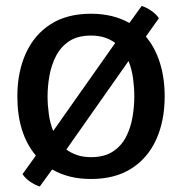

<svg xmlns="http://www.w3.org/2000/svg" viewBox="-20 -606 630 664"><path d="M40 -272.5Q40 -356.5 69.2 -421.2Q98.5 -486 155 -522.2Q211.5 -558.5 294.5 -558.5Q371 -558.5 427.5 -526.5L470 -585.5Q486 -580.5 503.2 -568.8Q520.5 -557 529.5 -543L484.5 -479.5Q516.5 -441.5 533 -388.8Q549.5 -336 549.5 -272.5Q549.5 -188 520.2 -123.5Q491 -59 434.2 -23Q377.5 13 294.5 13Q217 13 160.5 -20L117.5 39Q101 34 83.5 21.8Q66 9.5 58 -4L104 -68Q40 -144.5 40 -272.5ZM144.5 -272.5Q144.5 -243 148.8 -211.8Q153 -180.5 164 -153L378.5 -457.5Q362.5 -469.5 341.8 -476.2Q321 -483 295 -483Q248.5 -483 219.2 -463.5Q190 -444 173.8 -412.5Q157.5 -381 151 -344.2Q144.5 -307.5 144.5 -272.5ZM444.5 -272.5Q444.5 -302.5 440.2 -334.5Q436 -366.5 424.5 -395L209.5 -89Q225.5 -77 246.5 -69.8Q267.5 -62.5 295 -62.5Q341 -62.5 370.5 -82Q400 -101.5 416 -132.8Q432 -164 438.2 -200.8Q444.5 -237.5 444.5 -272.5Z"/></svg>

Font: Signika SC
Style: Regular
Weight: 400
Designer: Anna Giedryś
Foundry: Anna Giedryś
Version: Version 2.000; ttfautohint (v1.8.3) -l 8 -r 50 -G 200 -x 9 -